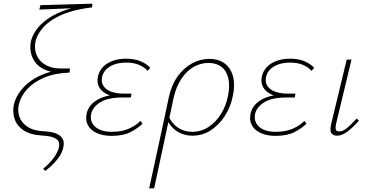

<svg xmlns="http://www.w3.org/2000/svg" viewBox="-20 -731 2020 1040"><path d="M225 195 214 183Q249 154 271 124Q293 94 299 68Q305 39 290 26Q275 13 251.5 8.5Q228 4 206 3Q142 -1 105 -27Q68 -53 57 -93.5Q46 -134 58 -176Q68 -208 91 -238.5Q114 -269 150 -294.5Q186 -320 237 -337Q288 -354 352 -358L348 -338H306Q257 -338 223.5 -353Q190 -368 171 -393.5Q152 -419 146.5 -450Q141 -481 149 -513Q159 -548 184.5 -579.5Q210 -611 250 -636.5Q290 -662 345 -680Q400 -698 469 -705L479 -691Q409 -683 355.5 -666Q302 -649 264.5 -624.5Q227 -600 205 -571.5Q183 -543 174 -513Q167 -486 171 -459Q175 -432 192 -409.5Q209 -387 238.5 -373.5Q268 -360 312 -360H359L357 -338Q276 -335 219 -310.5Q162 -286 129 -250Q96 -214 85 -176Q73 -139 83.5 -103.5Q94 -68 127 -45.5Q160 -23 216 -20Q235 -19 256.5 -15.5Q278 -12 295 -2.5Q312 7 320.5 23.5Q329 40 323 67Q319 87 307 108Q295 129 274.5 151Q254 173 225 195ZM193 -679 199 -703 480 -711 479 -691Z M584 5Q539 5 505 -10Q471 -25 456 -53Q441 -81 450 -118Q461 -165 511 -192.5Q561 -220 645 -220L643 -204Q597 -204 564 -218.5Q531 -233 517 -259Q503 -285 511 -319Q518 -348 538.5 -369Q559 -390 591 -401.5Q623 -413 664 -413Q708 -413 740.5 -399.5Q773 -386 794 -364L780 -347Q761 -368 732 -380Q703 -392 663 -392Q611 -392 576 -371Q541 -350 533 -314Q527 -285 541 -264.5Q555 -244 583.5 -234Q612 -224 648 -224H692L689 -203H645Q567 -203 525 -178Q483 -153 474 -115Q465 -73 495 -45Q525 -17 586 -17Q640 -17 678 -34Q716 -51 741 -76L752 -61Q725 -35 686 -15Q647 5 584 5Z M788 289Q802 226 814.5 168Q827 110 839.5 52Q852 -6 865.5 -68.5Q879 -131 894 -202Q908 -269 941 -315.5Q974 -362 1019 -387Q1064 -412 1114 -412Q1165 -412 1198 -386.5Q1231 -361 1242.5 -315.5Q1254 -270 1241 -211Q1229 -150 1197 -101.5Q1165 -53 1120.5 -24.5Q1076 4 1022 4Q992 4 965 -6.5Q938 -17 917 -37Q896 -57 884 -86L894 -100Q913 -59 946.5 -38Q980 -17 1021 -17Q1069 -17 1108.5 -42.5Q1148 -68 1176 -112Q1204 -156 1215 -212Q1231 -294 1203 -342Q1175 -390 1108 -390Q1066 -390 1028 -368Q990 -346 962 -303.5Q934 -261 920 -200Q917 -184 913.5 -168Q910 -152 904 -124Q898 -96 887 -46.5Q876 3 859 84Q842 165 815 289Z M1472 5Q1427 5 1393 -10Q1359 -25 1344 -53Q1329 -81 1338 -118Q1349 -165 1399 -192.5Q1449 -220 1533 -220L1531 -204Q1485 -204 1452 -218.5Q1419 -233 1405 -259Q1391 -285 1399 -319Q1406 -348 1426.5 -369Q1447 -390 1479 -401.5Q1511 -413 1552 -413Q1596 -413 1628.5 -399.5Q1661 -386 1682 -364L1668 -347Q1649 -368 1620 -380Q1591 -392 1551 -392Q1499 -392 1464 -371Q1429 -350 1421 -314Q1415 -285 1429 -264.5Q1443 -244 1471.5 -234Q1500 -224 1536 -224H1580L1577 -203H1533Q1455 -203 1413 -178Q1371 -153 1362 -115Q1353 -73 1383 -45Q1413 -17 1474 -17Q1528 -17 1566 -34Q1604 -51 1629 -76L1640 -61Q1613 -35 1574 -15Q1535 5 1472 5Z M1806 4Q1791 4 1781.5 -3Q1772 -10 1770.5 -23Q1769 -36 1773 -56L1858 -408H1884L1800 -59Q1796 -40 1799 -29.5Q1802 -19 1817 -19Q1838 -19 1861 -38.5Q1884 -58 1912 -89L1924 -77Q1891 -40 1861.5 -18Q1832 4 1806 4Z"/></svg>

Font: Ysabeau Infant Thin
Style: Italic
Weight: 250
Italic angle: -12°
Designer: Christian Thalmann (Catharsis Fonts)
Version: Version 2.001;gftools[0.9.30]; featfreeze: ss01,ss02,lnum